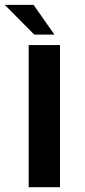

<svg xmlns="http://www.w3.org/2000/svg" viewBox="-36 -784 356 804"><path d="M107.4 -639.2H191.9L104.5 -763.7H-16.1ZM84 0H215.3V-595.2H84Z"/></svg>

Font: Now ExtraBold
Style: Regular
Weight: 800
Designer: Alfredo Marco Pradil
Foundry: Alfredo Marco Pradil
Version: Version 1.200;hotconv 1.0.109;makeotfexe 2.5.65596